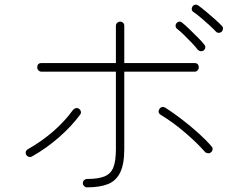

<svg xmlns="http://www.w3.org/2000/svg" viewBox="-20 -816 1040 825"><path d="M354 -11Q347 -11 341.5 -16.5Q336 -22 336 -29Q336 -37 341.5 -42Q347 -47 354 -47Q402 -47 429 -58Q456 -69 467 -96.5Q478 -124 478 -175V-508H158Q151 -508 145.5 -513.5Q140 -519 140 -526Q140 -545 158 -545H478V-705Q478 -713 483.5 -718Q489 -723 496 -723Q504 -723 509 -718Q514 -713 514 -705V-545H816Q834 -545 834 -526Q834 -519 829 -513.5Q824 -508 816 -508H514V-175Q514 -111 496.5 -75Q479 -39 444 -25Q409 -11 354 -11ZM118 -144Q111 -140 104 -142Q97 -144 93 -150Q89 -157 91 -164Q93 -171 100 -175Q157 -207 207 -250Q257 -293 294 -344Q299 -350 306.5 -351.5Q314 -353 320 -348Q326 -344 327.5 -336.5Q329 -329 324 -323Q288 -274 234 -226.5Q180 -179 118 -144ZM887 -162Q882 -157 874 -157.5Q866 -158 861 -163Q827 -202 775 -246.5Q723 -291 670 -323Q656 -332 665 -348Q675 -362 691 -353Q725 -331 761.5 -303Q798 -275 831.5 -245Q865 -215 889 -187Q894 -182 893.5 -174.5Q893 -167 887 -162ZM932 -679Q927 -675 919.5 -675Q912 -675 907 -681Q898 -691 880 -707.5Q862 -724 843 -740Q824 -756 812 -764Q805 -768 804 -775Q803 -782 807 -788Q811 -794 818 -795.5Q825 -797 831 -793Q844 -784 864.5 -767Q885 -750 904.5 -732.5Q924 -715 934 -704Q939 -699 938 -691.5Q937 -684 932 -679ZM855 -599Q849 -595 842 -596Q835 -597 830 -602Q822 -613 805 -631Q788 -649 770.5 -666Q753 -683 741 -692Q735 -697 734.5 -704Q734 -711 738 -716Q743 -722 750 -723Q757 -724 762 -719Q774 -710 793 -691.5Q812 -673 830.5 -654.5Q849 -636 858 -624Q863 -618 862 -611Q861 -604 855 -599Z"/></svg>

Font: Zen Maru Gothic Light
Style: Regular
Weight: 300
Designer: Yoshimichi Ohira
Foundry: Positype
Version: Version 1.001